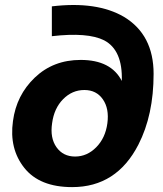

<svg xmlns="http://www.w3.org/2000/svg" viewBox="-20 -755 668 785"><path d="M275 10Q142 10 79.5 -68.5Q17 -147 33 -260Q47 -366 122.5 -438Q198 -510 310 -510Q434 -510 478 -424Q482 -550 406 -590Q339 -624 192 -607V-729Q376 -751 487 -686Q608 -613 608 -453Q608 -285 546 -164Q457 10 275 10ZM325 -387Q275 -387 238 -349.5Q201 -312 193 -251Q184 -191 211 -153Q238 -115 287 -115Q336 -115 373.5 -153Q411 -191 419 -251Q427 -311 400.5 -349Q374 -387 325 -387Z"/></svg>

Font: Raleway-v4020 ExtraBold
Style: Italic
Weight: 800
Italic angle: -12°
Designer: Matt McInerney, Pablo Impallari, Rodrigo Fuenzalida
Foundry: Matt McInerney, Pablo Impallari, Rodrigo Fuenzalida
Version: Version 4.020;PS 004.020;hotconv 1.0.88;makeotf.lib2.5.64775